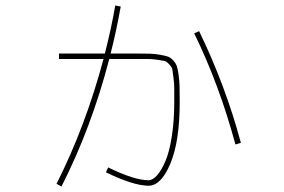

<svg xmlns="http://www.w3.org/2000/svg" viewBox="-20 -654 1040 703"><path d="M709 -540Q806 -340 862 -131L842 -125Q783 -344 691 -532ZM476 -458Q509 -458 527.5 -457.5Q546 -457 566 -453.5Q586 -450 595.5 -446.5Q605 -443 614.5 -432.5Q624 -422 627.5 -411.5Q631 -401 634 -379.5Q637 -358 637.5 -337Q638 -316 638 -280Q638 -137 604 -55.5Q570 26 524 26Q469 26 368 -23L376 -41Q472 6 524 6Q539 6 555 -12Q571 -30 585.5 -63.5Q600 -97 609 -154Q618 -211 618 -280Q618 -317 618 -332.5Q618 -348 615 -370.5Q612 -393 611 -400Q610 -407 600 -418Q590 -429 584 -430.5Q578 -432 557.5 -435Q537 -438 523 -438Q509 -438 476 -438H380Q315 -187 205 29L187 19Q293 -191 359 -438H196V-458H364Q388 -552 402 -634L422 -630Q406 -540 385 -458Z"/></svg>

Font: Mplus 1p Thin
Style: Regular
Weight: 250
Version: Version 1.061